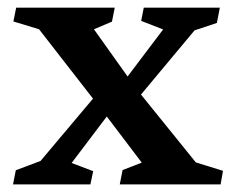

<svg xmlns="http://www.w3.org/2000/svg" viewBox="-20 -484 616 504"><path d="M565.4 -35.6 559.1 0H294.4L301.8 -37.6L352.1 -57.1L260.3 -178.2L168 -56.2L224.6 -34.7L217.3 0H14.2L21.5 -37.1L86.4 -61.5L224.1 -225.1L82.5 -407.2L15.1 -427.7L22.5 -463.9H281.2L273.9 -427.2L226.6 -407.2L314.9 -283.2L408.2 -406.7L350.6 -429.2L357.4 -463.9H557.1L549.3 -423.8L490.7 -404.3L350.1 -235.8L494.1 -57.6Z"/></svg>

Font: Vesper Libre Medium
Style: Regular
Weight: 500
Designer: Robert Keller & Kimya Gandhi
Foundry: Mota Italic
Version: Version 1.058